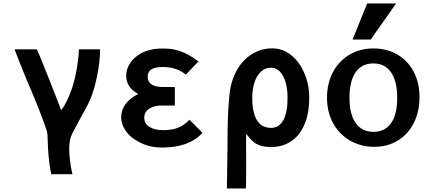

<svg xmlns="http://www.w3.org/2000/svg" viewBox="-20 -830 2440 1090"><path d="M251 -32Q250 -59.5 249 -71Q247.5 -86 226.2 -143Q205 -200 179.2 -263.5Q153.5 -327 142.5 -350.5Q130 -379 84 -495Q65.5 -543 62.5 -550H189.5Q206 -513 246.5 -411.5L328 -203.5Q346 -230 358.5 -255.5Q371 -281 384.5 -317Q399 -355 411.5 -416.5Q424 -478 428.5 -550H548Q548 -482.5 532 -402Q516 -321.5 492.5 -266.5Q482 -242 467 -214Q452 -186 429 -145Q413.5 -117 400.2 -91.5Q387 -66 382.5 -54Q373 -27.5 373 16Q373 77.5 391 159H270.5Q259.5 101 255.8 56.8Q252 12.5 251 -32Z M744.5 -38.5Q709 -61.5 688.5 -95.2Q668 -129 668 -163.5Q668 -205.5 692.8 -239.2Q717.5 -273 764.5 -296.5Q730.5 -315.5 713.5 -340.8Q696.5 -366 696.5 -401Q696.5 -434 713.8 -463.5Q731 -493 760 -514Q814 -554.5 902 -554.5Q933 -554.5 954.5 -551.5Q976 -548.5 1000 -540.5Q1026.5 -531.5 1051 -518Q1075.5 -504.5 1106.5 -481L1035 -406.5Q1007.5 -428.5 976 -439Q944.5 -449.5 904 -449.5Q859.5 -449.5 839 -436.2Q818.5 -423 818.5 -393Q818.5 -365 840.8 -350.5Q863 -336 904 -336H972.5V-231H898Q853 -231 826 -212.2Q799 -193.5 799 -161.5Q799 -128.5 828 -109.8Q857 -91 908 -91Q956.5 -91 992.2 -105.5Q1028 -120 1055.5 -150.5L1129.5 -76Q1053.5 7.5 902 7.5Q854.5 7.5 817.8 -3.5Q781 -14.5 744.5 -38.5Z M1268 240 1271 48 1271.5 2.5Q1271.5 -79 1273.5 -148.8Q1275.5 -218.5 1282.5 -290.5Q1290.5 -372 1325 -432Q1359.5 -492 1411.8 -523.8Q1464 -555.5 1525 -555.5Q1585.5 -555.5 1633.5 -516.5Q1681.5 -477.5 1708.5 -413.2Q1735.5 -349 1735.5 -277Q1735.5 -185 1707.8 -121.8Q1680 -58.5 1631.5 -27Q1583 4.5 1521 4.5Q1481.5 4.5 1456.5 -4.2Q1431.5 -13 1417 -26Q1402.5 -39 1384.5 -61.5L1378 -69.5Q1377 -61.5 1377 -27.5L1377.5 104Q1377.5 191 1376 240ZM1612.5 -274.5Q1612.5 -323.5 1601.5 -362.2Q1590.5 -401 1569.2 -423.2Q1548 -445.5 1519 -445.5Q1485.5 -445.5 1461.5 -423.2Q1437.5 -401 1424.8 -362.2Q1412 -323.5 1412 -274.5Q1412 -190.5 1438.8 -147.2Q1465.5 -104 1519 -104Q1564.5 -104 1588.5 -147.8Q1612.5 -191.5 1612.5 -274.5Z M1836.5 -276Q1836.5 -357 1870.2 -420.5Q1904 -484 1964 -519.5Q2024 -555 2100.5 -555Q2175.5 -555 2234.8 -521Q2294 -487 2327.8 -424Q2361.5 -361 2361.5 -278Q2361.5 -197.5 2329.8 -133.2Q2298 -69 2239.5 -32.8Q2181 3.5 2104.5 3.5Q2030.5 3.5 1969.2 -30.8Q1908 -65 1872.2 -128.8Q1836.5 -192.5 1836.5 -276ZM2235 -274.5Q2235 -369.5 2199.5 -419.8Q2164 -470 2099.5 -470Q2034.5 -470 1999.2 -420Q1964 -370 1964 -275.5Q1964 -180.5 1999.5 -131Q2035 -81.5 2100 -81.5Q2165 -81.5 2200 -130.8Q2235 -180 2235 -274.5ZM1981.5 -605.5 2064.5 -810.5H2229L2084.5 -605.5Z"/></svg>

Font: JuliaMono ExtraBold
Style: Regular
Weight: 800
Monospace: yes
Designer: cormullion
Foundry: corm
Version: Version 0.055; ttfautohint (v1.8.4)